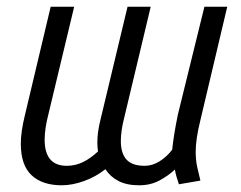

<svg xmlns="http://www.w3.org/2000/svg" viewBox="-20 -542 718 572"><path d="M164 10Q106 10 74 -20Q42 -50 42 -114Q42 -149 54 -198L131 -522H201L125 -205Q113 -159 113 -126Q113 -48 179 -48Q205 -48 228 -59.5Q251 -71 272 -91Q271 -96 270.5 -103.5Q270 -111 270 -118Q270 -148 279 -184L360 -522H429L350 -191Q340 -152 340 -122Q340 -85 357 -66.5Q374 -48 411 -48Q434 -48 455.5 -61.5Q477 -75 493 -96Q495 -116 499 -141.5Q503 -167 510 -201L589 -522H657L577 -184Q570 -156 566.5 -132.5Q563 -109 563 -90Q563 -65 567.5 -44.5Q572 -24 577 -4L513 7Q509 -5 506 -15Q503 -25 501 -37Q481 -18 454.5 -4Q428 10 395 10Q357 10 332.5 -3Q308 -16 294 -38Q265 -15 230 -2.5Q195 10 164 10Z"/></svg>

Font: Ubuntu Sans Condensed
Style: Italic
Weight: 400
Width: 3
Italic angle: -13.5°
Designer: Dalton Maag Ltd
Foundry: Dalton Maag Ltd
Version: Version 1.006; ttfautohint (v1.8.4.7-5d5b)